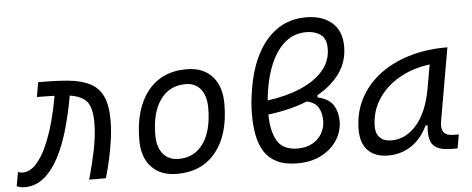

<svg xmlns="http://www.w3.org/2000/svg" viewBox="-55 -865 2449 997"><g transform="rotate(-5 1169.5 -366.0)"><path d="M373 0Q393.1 -69.3 409.4 -147.7Q425.8 -226.1 425.8 -292Q425.8 -369.6 399.9 -401.9Q374 -434.1 310.5 -443.8L307.6 -427.2Q293 -347.7 271 -270Q249 -192.4 216.6 -129.2Q184.1 -65.9 139.4 -28.1Q94.7 9.8 35.2 9.8Q25.9 9.8 16.1 7.8Q6.3 5.9 -4.9 1L8.3 -71.8Q23.4 -66.9 30.3 -66.9Q70.3 -66.9 102.5 -101.8Q134.8 -136.7 159.4 -192.9Q184.1 -249 201.7 -313.2Q219.2 -377.4 229.5 -436L231.9 -449.7Q211.4 -450.2 188.5 -450.7Q165.5 -451.2 140.1 -451.2L153.3 -527.3Q243.2 -527.8 310.1 -521.5Q377 -515.1 421.6 -492.7Q466.3 -470.2 488.5 -424.1Q510.7 -377.9 510.7 -298.8Q510.7 -251.5 503.4 -198.5Q496.1 -145.5 484.6 -94.2Q473.1 -43 460.4 0Z M831.1 9.8Q746.1 9.8 698.2 -40.8Q650.4 -91.3 650.4 -181.2Q650.4 -344.2 723.4 -435.8Q796.4 -527.3 925.8 -527.3Q1011.2 -527.3 1059.1 -475.8Q1106.9 -424.3 1106.9 -331.5Q1106.9 -170.9 1033.9 -80.6Q960.9 9.8 831.1 9.8ZM846.2 -66.9Q928.7 -66.9 975.1 -133.1Q1021.5 -199.2 1021.5 -317.4Q1021.5 -379.9 993.4 -415.3Q965.3 -450.7 914.6 -450.7Q830.6 -450.7 783 -384.5Q735.4 -318.4 735.4 -200.2Q735.4 -137.2 764.9 -102.1Q794.4 -66.9 846.2 -66.9Z M1591.8 -333.5V-322.3Q1651.4 -308.6 1673.3 -272.9Q1695.3 -237.3 1695.3 -190.4Q1695.3 -137.2 1666.3 -91.6Q1637.2 -45.9 1584.2 -18.1Q1531.2 9.8 1459 9.8Q1393.6 9.8 1351.6 -11.2Q1309.6 -32.2 1286.4 -69.3Q1263.2 -106.4 1253.9 -154.8Q1244.6 -203.1 1244.6 -257.8Q1244.6 -312 1250.5 -354.2Q1256.3 -396.5 1264.2 -435.5Q1282.2 -520.5 1321.3 -590.1Q1360.4 -659.7 1421.9 -700.7Q1483.4 -741.7 1567.9 -741.7Q1652.3 -741.7 1702.4 -698.5Q1752.4 -655.3 1752.4 -574.2Q1752.4 -495.6 1709.5 -435.3Q1666.5 -375 1591.8 -333.5ZM1332.5 -329.1Q1430.7 -342.3 1506.1 -374.5Q1581.5 -406.7 1624 -456.3Q1666.5 -505.9 1666.5 -570.8Q1666.5 -624 1636 -644.5Q1605.5 -665 1563.5 -665Q1504.9 -665 1461.9 -633.3Q1418.9 -601.6 1390.4 -547.4Q1361.8 -493.2 1347.2 -424.8Q1336.9 -380.4 1332.5 -329.1ZM1534.2 -306.2Q1444.8 -270 1329.6 -255.9Q1330.6 -167 1360.8 -116.9Q1391.1 -66.9 1466.3 -66.9Q1511.7 -66.9 1543.9 -85.2Q1576.2 -103.5 1593.3 -133.8Q1610.4 -164.1 1610.4 -199.2Q1610.4 -239.3 1594.2 -267.6Q1578.1 -295.9 1534.2 -306.2Z M1931.2 10.3Q1863.3 10.3 1826.4 -27.8Q1789.6 -65.9 1789.6 -135.3Q1789.6 -223.1 1826.2 -294.7Q1862.8 -366.2 1928.7 -417Q1994.6 -467.8 2083.5 -495.1Q2172.4 -522.5 2276.9 -522.5H2286.1L2220.2 -145Q2217.8 -131.3 2217.8 -120.6Q2217.8 -99.1 2227.1 -86.4Q2240.7 -66.9 2280.8 -66.9H2305.7L2293 4.9H2262.2Q2191.4 4.9 2166 -25.9Q2146.5 -48.8 2146.5 -95.7Q2146.5 -110.4 2148.4 -127.9H2137.7Q2106.4 -61.5 2053.2 -25.6Q2000 10.3 1931.2 10.3ZM1955.1 -66.4Q2030.8 -66.4 2087.2 -132.3Q2143.6 -198.2 2165 -319.3L2186.5 -441.9Q2095.2 -430.2 2024.9 -389.2Q1954.6 -348.1 1914.6 -285.2Q1874.5 -222.2 1874.5 -144Q1874.5 -106.9 1895.8 -86.7Q1917 -66.4 1955.1 -66.4Z"/></g></svg>

Font: CaskaydiaCove NFP SemiLight
Style: Italic
Weight: 350
Italic angle: -10°
Designer: Aaron Bell
Foundry: Saja Typeworks
Version: Version 2111.001; VTT 6.35;Nerd Fonts 3.1.1